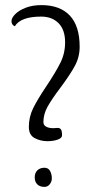

<svg xmlns="http://www.w3.org/2000/svg" viewBox="-20 -732 357 752"><path d="M93 -235Q93 -274 110 -308.5Q127 -343 162 -395Q198 -449 216.5 -486Q235 -523 235 -566Q235 -615 209.5 -641Q184 -667 141 -667Q61 -667 38 -629Q25 -635 25 -649Q25 -662 40 -677Q55 -692 81.5 -702Q108 -712 142 -712Q215 -712 253.5 -671Q292 -630 292 -549Q292 -509 273.5 -474.5Q255 -440 217 -389Q183 -344 166.5 -314.5Q150 -285 150 -254Q150 -242 160.5 -236Q171 -230 189 -230L206 -231Q215 -231 219 -224.5Q223 -218 223 -202Q223 -191 205.5 -185Q188 -179 166 -179Q139 -179 116 -191Q93 -203 93 -235ZM116 -37Q116 -55 126.5 -65Q137 -75 154 -75Q169 -75 176 -62.5Q183 -50 183 -33Q183 -21 175 -10.5Q167 0 154 0Q136 0 126 -10Q116 -20 116 -37Z"/></svg>

Font: Indie Flower
Style: Regular
Weight: 400
Designer: Kimberly Geswein
Foundry: Kimberly Geswein
Version: Version 2.000